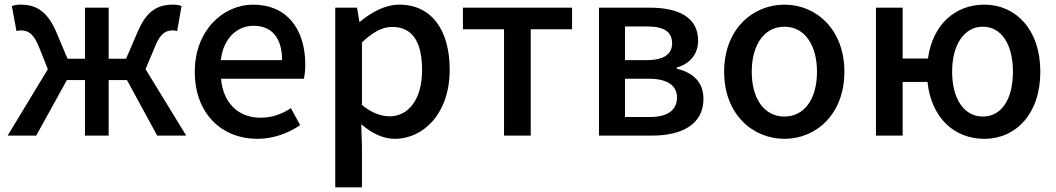

<svg xmlns="http://www.w3.org/2000/svg" viewBox="-20 -584 4550 827"><path d="M13 0H136L268 -239H346V0H448V-239H527L657 0H782L607 -286L648 -384C671 -442 696 -453 724 -453C732 -453 736 -452 743 -450L762 -558C752 -562 739 -564 726 -564C660 -564 612 -539 573 -447L523 -331H448V-551H346V-331H271L222 -447C182 -539 133 -564 68 -564C55 -564 42 -562 31 -558L51 -450C58 -452 63 -453 70 -453C99 -453 123 -442 147 -384L186 -286Z M1088 14C1159 14 1223 -11 1273 -45L1233 -118C1193 -92 1151 -77 1102 -77C1007 -77 941 -140 932 -245H1289C1292 -259 1295 -281 1295 -304C1295 -459 1216 -564 1070 -564C942 -564 819 -454 819 -275C819 -93 937 14 1088 14ZM931 -325C942 -421 1003 -473 1072 -473C1152 -473 1195 -419 1195 -325Z M1424 223H1539V45L1536 -49C1582 -9 1632 14 1680 14C1804 14 1917 -95 1917 -284C1917 -454 1839 -564 1700 -564C1638 -564 1578 -530 1530 -490H1528L1518 -551H1424ZM1658 -83C1625 -83 1582 -96 1539 -132V-401C1585 -445 1626 -468 1669 -468C1761 -468 1798 -397 1798 -282C1798 -154 1738 -83 1658 -83Z M2151 0H2266V-458H2444V-551H1974V-458H2151Z M2560 0H2789C2915 0 3010 -47 3010 -158C3010 -235 2959 -273 2895 -288V-293C2954 -310 2987 -353 2987 -409C2987 -512 2899 -551 2778 -551H2560ZM2672 -325V-470H2769C2844 -470 2875 -444 2875 -397C2875 -353 2843 -325 2764 -325ZM2672 -80V-245H2774C2856 -245 2896 -214 2896 -165C2896 -112 2859 -80 2779 -80Z M3359 14C3495 14 3617 -92 3617 -275C3617 -458 3495 -564 3359 -564C3222 -564 3099 -458 3099 -275C3099 -92 3222 14 3359 14ZM3359 -82C3272 -82 3218 -158 3218 -275C3218 -391 3272 -469 3359 -469C3445 -469 3499 -391 3499 -275C3499 -158 3445 -82 3359 -82Z M4213 -82C4133 -82 4081 -158 4081 -275C4081 -391 4133 -469 4213 -469C4295 -469 4343 -391 4343 -275C4343 -158 4295 -82 4213 -82ZM4220 14C4354 14 4461 -92 4461 -275C4461 -458 4354 -564 4220 -564C4094 -564 3997 -478 3977 -332H3868V-551H3753V0H3868V-231H3975C3991 -77 4090 14 4220 14Z"/></svg>

Font: Noto Sans TC Medium
Style: Regular
Weight: 500
Designer: Ryoko NISHIZUKA 西塚涼子 (kana, bopomofo & ideographs); Paul D. Hunt (Latin, Greek & Cyrillic); Sandoll Communications 산돌커뮤니
Foundry: Adobe
Version: Version 2.004;hotconv 1.0.118;makeotfexe 2.5.65603